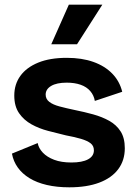

<svg xmlns="http://www.w3.org/2000/svg" viewBox="-20 -786 584 820"><path d="M276 14Q223 14 180 4Q137 -6 106 -25Q75 -44 56 -70.5Q37 -97 31 -130L141 -175Q145 -153 163 -134Q181 -115 211.5 -103.5Q242 -92 285 -92Q331 -92 356 -105.5Q381 -119 381 -144Q381 -163 367 -174Q353 -185 326 -193Q299 -201 261 -208Q224 -217 185.5 -227Q147 -237 114.5 -255Q82 -273 61.5 -302.5Q41 -332 41 -378Q41 -426 67 -462Q93 -498 143 -518.5Q193 -539 265 -539Q330 -539 379 -521.5Q428 -504 459.5 -471.5Q491 -439 502 -394L385 -355Q381 -379 365.5 -397Q350 -415 324.5 -424Q299 -433 265 -433Q222 -433 198.5 -419Q175 -405 175 -382Q175 -363 190.5 -351Q206 -339 234 -331.5Q262 -324 300 -316Q340 -308 378 -297.5Q416 -287 446.5 -270Q477 -253 495 -225Q513 -197 513 -153Q513 -101 485 -63.5Q457 -26 404 -6Q351 14 276 14ZM309 -597H199L274 -766H417Z"/></svg>

Font: Bricolage Grotesque 96pt ExtraBold
Style: Bold
Weight: 700
Version: Version 1.001;gftools[0.9.33.dev8+g029e19f]